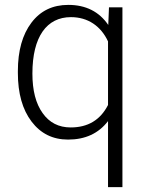

<svg xmlns="http://www.w3.org/2000/svg" viewBox="-20 -558 598 781"><path d="M52.7 -261.2C52.7 -178.2 71.3 -112.3 108.4 -63.5C145.5 -14.6 194.8 9.8 256.8 9.8C326.7 9.8 380.9 -15.1 419.4 -65.4V203.1H478V-528.3H423.3L420.4 -456.5C383.3 -510.7 329.1 -538.1 257.8 -538.1C194.3 -538.1 144.5 -514.2 107.9 -465.8C71.3 -417.5 52.7 -351.6 52.7 -269ZM111.8 -258.8C111.8 -409.2 170.4 -488.3 268.6 -488.3C336.9 -488.3 390.1 -452.6 419.4 -389.6V-130.9C388.2 -69.8 337.4 -39.6 267.6 -39.6C218.8 -39.6 180.7 -59.1 153.3 -98.1C125.5 -136.7 111.8 -190.4 111.8 -258.8Z"/></svg>

Font: Shabnam Thin
Style: Regular
Weight: 100
Foundry: DejaVu fonts team - Redesigned by Saber Rastikerdar - Based on Vazir font
Version: Version 5.0.1